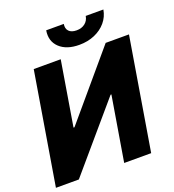

<svg xmlns="http://www.w3.org/2000/svg" viewBox="-166 -1048 1062 1172"><g transform="rotate(-20 364.5 -462.0)"><path d="M115.7 -727.5H291L221.7 -308.6H228L583 -727.5H734.4L613.8 0H438.5L508.3 -419.9H502.9L144 0H-4.9ZM428.7 -771Q346.2 -771 301.5 -813.2Q256.8 -855.5 268.1 -923.8H382.3Q377.4 -894 393.6 -877Q409.7 -859.9 443.4 -859.9Q476.1 -859.9 498 -877Q520 -894 524.9 -923.8H639.6Q631.8 -878.4 602.8 -844Q573.7 -809.6 528.8 -790.3Q483.9 -771 428.7 -771Z"/></g></svg>

Font: Inter Tight ExtraBold
Style: Italic
Weight: 800
Italic angle: -9.39999°
Designer: Rasmus Andersson
Foundry: rsms
Version: Version 3.004